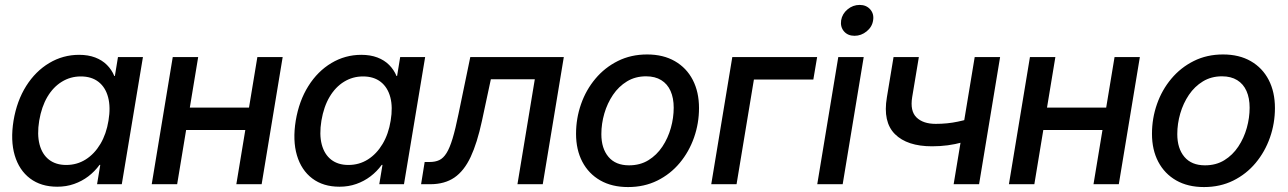

<svg xmlns="http://www.w3.org/2000/svg" viewBox="-20 -757 5291 789"><path d="M215.3 10.3Q148.4 10.3 103.5 -23.7Q58.6 -57.6 40.5 -118.7Q22.5 -179.7 35.6 -261.2Q49.3 -342.8 87.6 -403.6Q126 -464.4 182.4 -498Q238.8 -531.7 305.2 -531.7Q342.3 -531.7 371.1 -520.8Q399.9 -509.8 419.4 -490.2Q439 -470.7 449.7 -444.8H452.1L464.8 -522.5H567.4L480.5 0H378.9L392.1 -79.6H389.2Q369.1 -52.2 342.8 -32.2Q316.4 -12.2 284.4 -1Q252.4 10.3 215.3 10.3ZM252 -79.1Q296.4 -79.1 332.3 -101.8Q368.2 -124.5 392.6 -165.5Q417 -206.5 425.8 -261.2Q435.1 -316.4 424.3 -357.2Q413.6 -397.9 385 -420.4Q356.4 -442.9 312 -442.9Q269.5 -442.9 234.1 -421.1Q198.7 -399.4 174.8 -359.1Q150.9 -318.8 141.1 -261.2Q131.8 -204.1 142.6 -163.3Q153.3 -122.6 181.4 -100.8Q209.5 -79.1 252 -79.1Z M1028.8 -314.9 1013.7 -222.7H718.3L733.4 -314.9ZM794.4 -522.5 708 0H603.5L689.9 -522.5ZM1141.6 -522.5 1055.2 0H951.2L1037.6 -522.5Z M1375 10.3Q1308.1 10.3 1263.2 -23.7Q1218.3 -57.6 1200.2 -118.7Q1182.1 -179.7 1195.3 -261.2Q1209 -342.8 1247.3 -403.6Q1285.6 -464.4 1342 -498Q1398.4 -531.7 1464.8 -531.7Q1502 -531.7 1530.8 -520.8Q1559.6 -509.8 1579.1 -490.2Q1598.6 -470.7 1609.4 -444.8H1611.8L1624.5 -522.5H1727.1L1640.1 0H1538.6L1551.8 -79.6H1548.8Q1528.8 -52.2 1502.4 -32.2Q1476.1 -12.2 1444.1 -1Q1412.1 10.3 1375 10.3ZM1411.6 -79.1Q1456.1 -79.1 1491.9 -101.8Q1527.8 -124.5 1552.2 -165.5Q1576.7 -206.5 1585.4 -261.2Q1594.7 -316.4 1584 -357.2Q1573.2 -397.9 1544.7 -420.4Q1516.1 -442.9 1471.7 -442.9Q1429.2 -442.9 1393.8 -421.1Q1358.4 -399.4 1334.5 -359.1Q1310.5 -318.8 1300.8 -261.2Q1291.5 -204.1 1302.2 -163.3Q1313 -122.6 1341.1 -100.8Q1369.1 -79.1 1411.6 -79.1Z M1710.4 0 1725.1 -91.3H1745.6Q1768.6 -91.3 1785.2 -99.1Q1801.8 -106.9 1814.9 -127.9Q1828.1 -148.9 1839.8 -187.7Q1851.6 -226.6 1864.3 -289.1L1912.6 -522.5H2296.9L2210.4 0H2106.4L2177.7 -431.2H1997.1L1960.4 -259.8Q1940.9 -169.4 1914.1 -112.1Q1887.2 -54.7 1847.2 -27.3Q1807.1 0 1748 0Z M2561 11.7Q2494.6 11.7 2446.8 -15.6Q2398.9 -43 2373 -92.3Q2347.2 -141.6 2347.2 -207Q2347.2 -270.5 2367.7 -329.1Q2388.2 -387.7 2426.8 -433.6Q2465.3 -479.5 2519 -506.3Q2572.8 -533.2 2639.2 -533.2Q2705.6 -533.2 2753.4 -505.6Q2801.3 -478 2826.9 -428.5Q2852.5 -378.9 2852.5 -313Q2852.5 -250 2832 -191.7Q2811.5 -133.3 2773.2 -87.4Q2734.9 -41.5 2681.2 -14.9Q2627.4 11.7 2561 11.7ZM2564.9 -77.6Q2610.4 -77.6 2644.5 -98.6Q2678.7 -119.6 2701.9 -154.5Q2725.1 -189.5 2736.8 -231.2Q2748.5 -272.9 2748.5 -314.5Q2748.5 -354 2735.6 -383.1Q2722.7 -412.1 2697.3 -427.7Q2671.9 -443.4 2634.8 -443.4Q2590.8 -443.4 2556.6 -422.6Q2522.5 -401.9 2499 -367.2Q2475.6 -332.5 2463.4 -290.5Q2451.2 -248.5 2451.2 -205.6Q2451.2 -147 2480.5 -112.3Q2509.8 -77.6 2564.9 -77.6Z M3337.9 -522.5 3322.3 -430.2H3078.1L3006.8 0H2902.8L2989.3 -522.5Z M3338.4 0 3424.8 -522.5H3529.3L3442.9 0ZM3491.7 -609.9Q3463.9 -609.9 3448.2 -628.2Q3432.6 -646.5 3436.5 -673.3Q3440.9 -700.2 3462.9 -718.5Q3484.9 -736.8 3512.7 -736.8Q3540 -736.8 3556.2 -718.3Q3572.3 -699.7 3567.9 -673.3Q3564 -646.5 3541.5 -628.2Q3519 -609.9 3491.7 -609.9Z M3810.1 -155.8Q3708 -155.8 3657.7 -205.8Q3607.4 -255.9 3624.5 -356.9L3651.9 -522.5H3755.9L3728.5 -357.9Q3719.2 -300.8 3746.3 -274.4Q3773.4 -248 3825.2 -248Q3873.5 -248 3916 -257.1Q3958.5 -266.1 4003.9 -281.2L3988.8 -189Q3962.4 -179.7 3933.8 -171.9Q3905.3 -164.1 3874.5 -159.9Q3843.8 -155.8 3810.1 -155.8ZM3898.9 0 3985.4 -522.5H4089.8L4003.4 0Z M4551.3 -314.9 4536.1 -222.7H4240.7L4255.9 -314.9ZM4316.9 -522.5 4230.5 0H4126L4212.4 -522.5ZM4664.1 -522.5 4577.6 0H4473.6L4560.1 -522.5Z M4927.7 11.7Q4861.3 11.7 4813.5 -15.6Q4765.6 -43 4739.7 -92.3Q4713.9 -141.6 4713.9 -207Q4713.9 -270.5 4734.4 -329.1Q4754.9 -387.7 4793.5 -433.6Q4832 -479.5 4885.7 -506.3Q4939.5 -533.2 5005.9 -533.2Q5072.3 -533.2 5120.1 -505.6Q5168 -478 5193.6 -428.5Q5219.2 -378.9 5219.2 -313Q5219.2 -250 5198.7 -191.7Q5178.2 -133.3 5139.9 -87.4Q5101.6 -41.5 5047.9 -14.9Q4994.1 11.7 4927.7 11.7ZM4931.6 -77.6Q4977.1 -77.6 5011.2 -98.6Q5045.4 -119.6 5068.6 -154.5Q5091.8 -189.5 5103.5 -231.2Q5115.2 -272.9 5115.2 -314.5Q5115.2 -354 5102.3 -383.1Q5089.4 -412.1 5064 -427.7Q5038.6 -443.4 5001.5 -443.4Q4957.5 -443.4 4923.3 -422.6Q4889.2 -401.9 4865.7 -367.2Q4842.3 -332.5 4830.1 -290.5Q4817.9 -248.5 4817.9 -205.6Q4817.9 -147 4847.2 -112.3Q4876.5 -77.6 4931.6 -77.6Z"/></svg>

Font: Inter 28pt Medium
Style: Italic
Weight: 500
Italic angle: -9.3988°
Designer: Rasmus Andersson
Foundry: rsms
Version: Version 4.001;git-66647c0bb